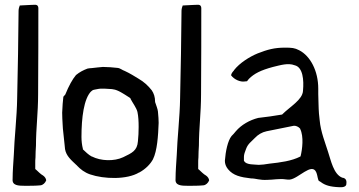

<svg xmlns="http://www.w3.org/2000/svg" viewBox="-20 -767 1507 806"><path d="M33 -16C30 12 56 13 86 13C107 13 129 13 150 11C160 10 170 1 174 -10C173 -18 168 -25 161 -30C150 -36 140 -47 130 -56L128 -57V-84C128 -91 128 -96 129 -106C129 -122 130 -139 131 -156C131 -230 140 -291 140 -372C141 -507 141 -641 141 -733C141 -740 138 -747 127 -747C118 -747 104 -746 63 -744C61 -739 58 -730 58 -722C57 -607 55 -477 52 -353C51 -277 40 -184 38 -117C36 -84 33 -47 33 -17ZM131 -156Z M241 -294C241 -278 242 -262 243 -244L244 -227L251 -161C252 -154 252 -147 253 -141C258 -112 279 -95 301 -74H302V-73C318 -56 335 -43 358 -35C416 -15 513 -12 564 -43H565C592 -58 611 -78 622 -98C640 -134 644 -197 646 -251C646 -263 645 -279 643 -299C642 -309 636 -324 631 -339V-341C631 -359 626 -375 617 -388C601 -408 585 -423 561 -437C548 -445 524 -460 504 -469C492 -473 485 -481 473 -482C455 -484 432 -486 412 -486C395 -484 385 -484 364 -481H363C358 -481 353 -480 347 -479C329 -472 315 -465 299 -452C284 -434 269 -407 254 -370L253 -369L246 -361C244 -345 242 -321 241 -294ZM244 -222V-223ZM322 -192C322 -273 332 -353 363 -384H364C364 -384 365 -386 369 -388V-389H370C374 -390 382 -392 389 -393C406 -397 430 -394 449 -393C453 -393 454 -392 454 -392H455C475 -390 502 -371 518 -361C523 -358 526 -356 528 -354V-352C537 -335 553 -314 557 -297C561 -278 562 -257 562 -234C562 -213 561 -193 559 -174C556 -134 534 -125 497 -107C459 -89 403 -91 366 -110H365C353 -116 337 -131 328 -140V-142C324 -158 322 -175 322 -192ZM449 -393ZM617 -383ZM621 -93H622Z M717 -16C714 12 740 13 770 13C791 13 813 13 834 11C844 10 854 1 858 -10C857 -18 852 -25 845 -30C834 -36 824 -47 814 -56L812 -57V-84C812 -91 812 -96 813 -106C813 -122 814 -139 815 -156C815 -230 824 -291 824 -372C825 -507 825 -641 825 -733C825 -740 822 -747 811 -747C802 -747 788 -746 747 -744C745 -739 742 -730 742 -722C741 -607 739 -477 736 -353C735 -277 724 -184 722 -117C720 -84 717 -47 717 -17ZM815 -156Z M924 -92C924 -80 928 -68 937 -57C959 -30 990 -23 1034 -18C1056 -18 1069 -10 1103 -12C1125 -12 1154 -18 1179 -14C1184 -13 1190 -13 1196 -13C1233 -17 1288 -85 1307 -45C1315 -27 1313 -9 1321 -6H1322C1339 7 1355 15 1390 18C1395 18 1401 19 1406 19C1423 20 1434 15 1434 5V4C1436 -10 1431 -19 1418 -21H1417C1380 -35 1369 -95 1357 -130C1346 -166 1326 -214 1322 -262L1319 -290C1317 -313 1317 -351 1316 -372V-395C1316 -469 1283 -532 1236 -556C1217 -566 1205 -567 1176 -567C1132 -567 1103 -559 1062 -543C1028 -529 986 -503 962 -472V-471C958 -467 951 -459 950 -451C963 -433 989 -422 1007 -425L1017 -426C1019 -428 1022 -433 1025 -436C1047 -458 1074 -472 1126 -486C1156 -493 1189 -504 1217 -493C1252 -485 1256 -430 1252 -387V-386C1250 -348 1198 -320 1164 -286H1163C1129 -280 1098 -276 1064 -272C1028 -263 993 -243 970 -216C964 -208 957 -201 952 -196C936 -176 927 -132 924 -92ZM970 -217ZM1004 -92V-109C1004 -118 1008 -130 1013 -142C1021 -164 1035 -172 1049 -187C1063 -202 1080 -212 1099 -216C1138 -224 1177 -232 1213 -239C1222 -240 1233 -235 1240 -227V-226C1256 -194 1249 -140 1242 -112L1241 -110C1204 -91 1157 -85 1111 -80C1093 -77 1078 -75 1067 -75H1066C1050 -77 1013 -74 1005 -91ZM1111 -80ZM1196 -17ZM1390 18Z"/></svg>

Font: Vapor
Style: Lit
Weight: 300
Foundry: Cannot Into Space Fonts
Version: Version 0.179